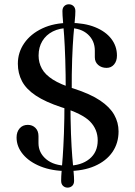

<svg xmlns="http://www.w3.org/2000/svg" viewBox="-20 -803 630 898"><path d="M306 -696Q375 -696 424.5 -676Q474 -656 500.5 -621.5Q527 -587 527 -543Q527 -517.5 513.5 -501.5Q500 -485.5 478.5 -485.5Q455 -485.5 439.2 -499.2Q423.5 -513 423.5 -535V-566.5Q423.5 -612.5 391 -642.2Q358.5 -672 301.5 -672Q259 -672 227.2 -656Q195.5 -640 178 -611Q160.5 -582 160.5 -543Q160.5 -510 175.8 -482Q191 -454 227 -431Q263 -408 325.5 -388.5Q403 -363.5 448.5 -332.8Q494 -302 514.2 -266Q534.5 -230 534.5 -188.5Q534.5 -133.5 505.8 -91.8Q477 -50 423.2 -26.5Q369.5 -3 295 -3Q223.5 -3 170 -24.5Q116.5 -46 87 -81.8Q57.5 -117.5 57.5 -160Q57.5 -186 71.8 -202.5Q86 -219 110 -219Q131.5 -219 145.8 -204.8Q160 -190.5 160 -166.5V-133.5Q160 -88.5 196.2 -58.2Q232.5 -28 295 -28Q359.5 -28 398.2 -59.5Q437 -91 437 -146.5Q437 -198 401 -234.8Q365 -271.5 268.5 -301Q192.5 -326 147.5 -356Q102.5 -386 83 -423Q63.5 -460 63.5 -505Q63.5 -558 93.5 -601.2Q123.5 -644.5 178 -670.2Q232.5 -696 306 -696ZM315.5 -363H287.5Q287.5 -460.5 285.2 -526.5Q283 -592.5 280 -635.5Q277 -678.5 274.5 -705.2Q272 -732 272 -751Q272 -766.5 280.8 -774.8Q289.5 -783 302 -783Q314.5 -783 323.5 -774.8Q332.5 -766.5 332.5 -751Q332.5 -733 329.8 -706.5Q327 -680 323.5 -636.8Q320 -593.5 317.5 -527.2Q315 -461 315.5 -363ZM281.5 -337H309.5Q309.5 -242 312 -177.2Q314.5 -112.5 318 -70.2Q321.5 -28 324 -1.8Q326.5 24.5 326.5 42.5Q326.5 58 317.8 66.2Q309 74.5 296 74.5Q283.5 74.5 274.8 66.2Q266 58 266 42.5Q266 23 268.2 -3.2Q270.5 -29.5 273.5 -71.5Q276.5 -113.5 279 -178Q281.5 -242.5 281.5 -337Z"/></svg>

Font: Fraunces 16pt
Style: Regular
Weight: 400
Version: Version 1.000;[b76b70a41]